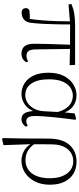

<svg xmlns="http://www.w3.org/2000/svg" viewBox="532 -1094 765 1869"><g transform="rotate(90 914.5 -159.5)"><path d="M103 12Q81 12 70 0.5Q59 -11 59 -27Q59 -41 64.5 -49Q70 -57 80 -63Q101 -66 126.5 -67Q152 -68 183 -67L160 -41Q173 -120 178.5 -194.5Q184 -269 186 -340.5Q188 -412 188 -482H218Q218 -415 217 -348Q216 -281 213 -215Q210 -149 203 -85Q199 -36 171.5 -12Q144 12 103 12ZM24 -444 18 -471Q62 -491 111.5 -499.5Q161 -508 229 -508H612L614 -455L433 -459H204ZM503 14Q457 14 431.5 -14.5Q406 -43 406 -112Q406 -161 407.5 -220.5Q409 -280 411.5 -346.5Q414 -413 416 -482H456L461 -120Q463 -70 478.5 -52.5Q494 -35 522 -35Q541 -35 553.5 -39.5Q566 -44 578 -51L586 -33Q573 -11 552.5 1.5Q532 14 503 14Z M896 14Q837 14 789.5 -16.5Q742 -47 715 -105.5Q688 -164 688 -247Q688 -340 720.5 -401Q753 -462 803.5 -492Q854 -522 908 -522Q974 -522 1022.5 -482Q1071 -442 1093 -349H1101L1079 -296Q1067 -368 1041 -409.5Q1015 -451 981.5 -468.5Q948 -486 912 -486Q870 -486 833.5 -462.5Q797 -439 774.5 -387.5Q752 -336 752 -253Q752 -143 793 -83Q834 -23 907 -23Q941 -23 975 -42Q1009 -61 1034 -102Q1059 -143 1063 -207L1073 -393L1084 -504L1136 -518L1146 -511Q1139 -461 1132.5 -404.5Q1126 -348 1120.5 -293.5Q1115 -239 1112 -194.5Q1109 -150 1109 -123Q1109 -71 1122 -52Q1135 -33 1159 -33Q1173 -33 1183 -37Q1193 -41 1203 -47L1214 -29Q1202 -10 1183 2Q1164 14 1140 14Q1101 14 1081.5 -17.5Q1062 -49 1059 -128H1071Q1047 -52 998 -19Q949 14 896 14Z M1324 196 1328 5 1329 -246Q1329 -383 1390 -452.5Q1451 -522 1554 -522Q1620 -522 1670.5 -492Q1721 -462 1749.5 -404Q1778 -346 1778 -262Q1778 -178 1746 -116Q1714 -54 1661 -20Q1608 14 1545 14Q1488 14 1440.5 -16Q1393 -46 1367 -103H1364L1377 -119Q1406 -74 1446 -49.5Q1486 -25 1538 -25Q1594 -25 1633.5 -53.5Q1673 -82 1694 -135Q1715 -188 1715 -261Q1715 -335 1693.5 -386Q1672 -437 1635 -463.5Q1598 -490 1551 -490Q1476 -490 1431 -434.5Q1386 -379 1385 -281L1384 -97L1383 -89L1393 189L1335 203Z"/></g></svg>

Font: Noto Serif SC ExtraLight
Style: Regular
Weight: 200
Designer: Ryoko NISHIZUKA 西塚涼子 (kana & ideographs); Frank Grießhammer (Latin, Greek & Cyrillic); Wenlong ZHANG 张文龙 (bopomofo); San
Foundry: Adobe
Version: Version 2.002-H1;hotconv 1.1.0;makeotfexe 2.6.0